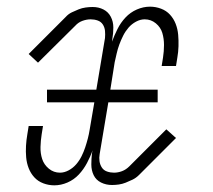

<svg xmlns="http://www.w3.org/2000/svg" viewBox="-20 -548 640 576"><path d="M143 8Q126 8 110 2Q94 -4 83 -16Q72 -28 66 -43.5Q60 -59 58.5 -76Q57 -93 58 -110.5Q59 -128 62 -145L66 -170H109L105 -145Q102 -126 101.5 -107Q101 -88 106.5 -71Q112 -54 126.5 -42Q141 -30 160 -30Q173 -30 186 -37Q199 -44 208.5 -55Q218 -66 224.5 -79Q231 -92 235.5 -105.5Q240 -119 243.5 -132.5Q247 -146 249 -159L263 -241H121V-279H269L295 -434Q296 -445 295 -455.5Q294 -466 288.5 -474.5Q283 -483 273 -486.5Q263 -490 252 -490Q240 -490 227.5 -485.5Q215 -481 206 -471L94 -360L66 -386L177 -497Q185 -506 195.5 -511Q206 -516 216 -520Q226 -524 237 -525.5Q248 -527 258 -527Q276 -527 290.5 -519.5Q305 -512 312.5 -497.5Q320 -483 320 -465.5Q320 -448 317 -431L316 -423Q323 -442 332.5 -461Q342 -480 356.5 -495.5Q371 -511 390.5 -519.5Q410 -528 430 -528Q447 -528 463 -522Q479 -516 490 -504Q501 -492 507 -476.5Q513 -461 514.5 -444Q516 -427 515.5 -409.5Q515 -392 512 -375L508 -350H465L469 -375Q472 -394 472 -413Q472 -432 467 -449Q462 -466 447.5 -478Q433 -490 414 -490Q401 -490 388 -483Q375 -476 365.5 -465Q356 -454 349.5 -441Q343 -428 338 -414.5Q333 -401 330 -387.5Q327 -374 324 -361L311 -279H453V-241H305L279 -86Q277 -75 278.5 -64.5Q280 -54 285.5 -45.5Q291 -37 301 -33.5Q311 -30 322 -30Q334 -30 346 -34.5Q358 -39 368 -49L479 -160L508 -134L397 -23Q388 -14 377.5 -9Q367 -4 357 0Q347 4 336.5 5.5Q326 7 316 7Q298 7 283 -0.5Q268 -8 261 -22.5Q254 -37 254 -54.5Q254 -72 256 -89L258 -97Q251 -78 241 -59Q231 -40 216.5 -24.5Q202 -9 182.5 -0.5Q163 8 143 8Z"/></svg>

Font: Iosevka Etoile Extralight
Style: Italic
Weight: 200
Italic angle: -9°
Designer: Belleve Invis
Foundry: Belleve Invis
Version: Version 22.1.2; ttfautohint (v1.8.4)